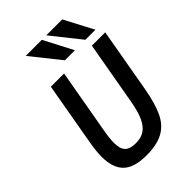

<svg xmlns="http://www.w3.org/2000/svg" viewBox="-282 -1090 1216 1216"><g transform="rotate(-45 326.0 -482.5)"><path d="M78.5 -184.5Q78.5 -233.5 90 -299.5L165 -726H283.5L207.5 -295.5Q196 -232 196 -192.5Q196 -138 218.5 -115Q241 -92 293 -92Q340.5 -92 372 -113.2Q403.5 -134.5 424 -180.5Q444.5 -226.5 458 -304L532.5 -726H652L575.5 -291Q555.5 -180.5 524.5 -116Q493.5 -51.5 436.8 -20.5Q380 10.5 285.5 10.5Q177 10.5 127.8 -37Q78.5 -84.5 78.5 -184.5ZM190.5 -976.5H334.5L436 -781.5H346ZM374.5 -976.5H517.5L620 -781.5H530Z"/></g></svg>

Font: JuliaMono SemiBoldItalic
Style: Regular
Weight: 600
Italic angle: -9°
Monospace: yes
Designer: cormullion
Foundry: corm
Version: Version 0.049; ttfautohint (v1.8.4)